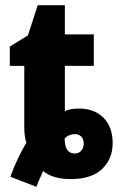

<svg xmlns="http://www.w3.org/2000/svg" viewBox="-20 -683 464 743"><path d="M20 1Q35 -40 51 -73Q67 -106 82 -131Q78 -142 76 -157Q74 -172 74 -189V-428H18V-503L88 -546L126 -663H231V-550H343V-428H231V-253Q242 -258 256 -260.5Q270 -263 285 -263Q345 -263 380.5 -227.5Q416 -192 416 -129Q416 -68 375 -29Q334 10 254 10Q218 10 191.5 2Q165 -6 147 -21Q141 -8 134 7.5Q127 23 121 40ZM269 -89Q285 -89 294.5 -100Q304 -111 304 -127Q304 -145 294.5 -154.5Q285 -164 270 -164Q259 -164 249 -160Q239 -156 230 -147Q231 -114 241.5 -101.5Q252 -89 269 -89Z"/></svg>

Font: Noto Sans Display Condensed ExtraBold
Style: Regular
Weight: 800
Width: 3
Designer: Monotype Design Team
Foundry: Monotype Imaging Inc.
Version: Version 2.003